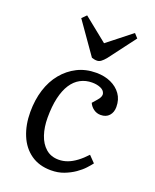

<svg xmlns="http://www.w3.org/2000/svg" viewBox="-146 -861 777 960"><g transform="rotate(20 242.5 -381.0)"><path d="M291 -522Q335 -522 369 -506.5Q403 -491 423 -463Q443 -435 443 -395Q443 -367 427 -349Q411 -331 382 -331Q361 -331 344.5 -343Q328 -355 320 -373L341 -397Q361 -419 357 -435.5Q353 -452 333.5 -460.5Q314 -469 288 -469Q254 -469 226 -454Q198 -439 178.5 -409Q159 -379 148.5 -334Q138 -289 138 -228Q138 -178 151.5 -137.5Q165 -97 192.5 -73Q220 -49 261 -49Q285 -49 308 -57.5Q331 -66 354.5 -83.5Q378 -101 401 -126L434 -92Q425 -80 408.5 -62Q392 -44 367.5 -27Q343 -10 312 2Q281 14 243 14Q180 14 136 -17Q92 -48 69.5 -102.5Q47 -157 47 -225Q47 -290 64 -344Q81 -398 113.5 -437.5Q146 -477 190.5 -499.5Q235 -522 291 -522ZM126 -753 149 -776 276 -674 404 -775 424 -753 317 -611Q304 -595 293.5 -587.5Q283 -580 272 -580Q263 -580 257 -581.5Q251 -583 244 -585Z"/></g></svg>

Font: Literata 18pt
Style: Italic
Weight: 400
Italic angle: -2°
Designer: Latin by Veronika Burian and Jose Scaglione. Greek by Irene Vlachou. Cyrillic by Vera Evstafieva
Foundry: TypeTogether
Version: Version 3.103;gftools[0.9.29]